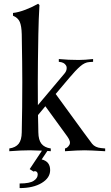

<svg xmlns="http://www.w3.org/2000/svg" viewBox="-20 -801 587 1017"><path d="M180.2 -366.2Q180.2 -280.8 180.7 -244.1L320.8 -410.6Q331.1 -422.4 332.8 -435.1Q334.5 -447.8 329.1 -455.1Q319.8 -470.7 294.9 -473.1L291.5 -473.6V-488.3Q340.3 -483.4 397 -483.4Q427.7 -483.4 473.1 -488.3V-473.6L452.6 -472.2Q428.7 -470.7 404.3 -449.2Q379.9 -427.7 347.2 -388.7L274.9 -303.2L422.9 -100.1Q454.1 -57.1 467.8 -39.6Q483.9 -19.5 516.1 -16.6L537.1 -14.6V0Q455.6 -4.9 428.7 -4.9Q392.1 -4.9 324.2 0V-14.6Q337.4 -17.1 347.2 -33.2Q357.4 -49.3 336.9 -77.6L220.2 -238.3L181.2 -191.4Q181.6 -171.4 182.4 -139.6Q183.1 -107.9 183.1 -100.1Q183.6 -59.6 199.5 -39.6Q215.3 -19.5 249 -14.6V0Q242.7 -0.5 231 -1.5L200.7 43.5Q245.6 54.2 245.6 100.1Q245.6 141.1 201.2 168Q156.2 195.3 84 195.3V170.9Q138.7 170.9 159.2 156.2Q179.7 142.6 179.7 123.5Q179.7 112.3 172.6 107.9Q165.5 103.5 157.7 107.9L137.2 94.7L202.1 -2.9Q150.4 -4.9 139.2 -4.9Q92.8 -4.9 29.3 0V-14.6Q63 -19.5 78.9 -39.6Q94.7 -59.6 95.2 -100.1Q98.1 -227.1 98.1 -366.2Q98.1 -455.1 95.2 -619.1Q94.2 -663.1 84.7 -685.1Q75.2 -707 48.8 -717.8V-732.4Q78.1 -735.4 115.5 -749.8Q152.8 -764.2 182.1 -781.2L189 -773.9Q184.6 -700.7 183.1 -618.7Q180.2 -456.1 180.2 -366.2Z"/></svg>

Font: Flanker
Style: Regular
Weight: 400
Designer: Flanker
Foundry: Flanker
Version: Version 2.027